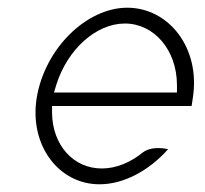

<svg xmlns="http://www.w3.org/2000/svg" viewBox="-20 -482 532 498"><path d="M75 -227C56 -104 133 -4 238 -4C301 -4 366 -39 416 -95C398 -99 370 -101 351 -87C319 -61 282 -45 244 -45C170 -45 116 -106 115 -189V-207H477L480 -227C501 -357 418 -462 310 -462C205 -462 96 -357 75 -227ZM120 -242 126 -262C155 -354 229 -421 304 -421C379 -421 439 -353 439 -261V-242Z"/></svg>

Font: Charger Sport
Style: HLNrwObl
Weight: 100
Designer: Jasper
Foundry: Cannot Into Space Fonts
Version: Version 1.1